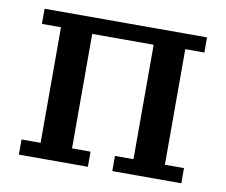

<svg xmlns="http://www.w3.org/2000/svg" viewBox="-63 -597 794 674"><g transform="rotate(10 333.5 -260.0)"><path d="M44 -54H112V-466H44V-520H623V-466H555V-54H623V0H377V-54H443V-462H224V-54H290V0H44Z"/></g></svg>

Font: IBM Plex Serif Medm
Style: Regular
Weight: 500
Designer: Mike Abbink, Paul van der Laan, Pieter van Rosmalen
Foundry: Bold Monday
Version: Version 3.001